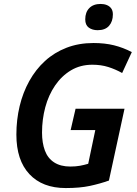

<svg xmlns="http://www.w3.org/2000/svg" viewBox="-20 -943 692 973"><path d="M313 10Q195 10 129 -60.5Q63 -131 63 -261Q63 -336 79.5 -405Q96 -474 128.5 -532.5Q161 -591 208 -634Q255 -677 317 -701Q379 -725 454 -725Q511 -725 557.5 -713.5Q604 -702 648 -679L599 -573Q565 -592 528.5 -603.5Q492 -615 448 -615Q387 -615 339.5 -586.5Q292 -558 259 -509.5Q226 -461 209.5 -399.5Q193 -338 193 -271Q193 -219 207.5 -180Q222 -141 254.5 -120Q287 -99 336 -99Q364 -99 385.5 -103Q407 -107 427 -113L463 -284H338L363 -392H611L532 -28Q487 -12 436 -1Q385 10 313 10ZM475 -790Q448 -790 430 -803Q412 -816 412 -845Q412 -881 432.5 -902Q453 -923 490 -923Q507 -923 521 -917.5Q535 -912 543.5 -900.5Q552 -889 552 -870Q552 -834 532.5 -812Q513 -790 475 -790Z"/></svg>

Font: Noto Sans Display SemiBold
Style: Italic
Weight: 600
Italic angle: -12°
Designer: Monotype Design Team
Foundry: Monotype Imaging Inc.
Version: Version 2.003